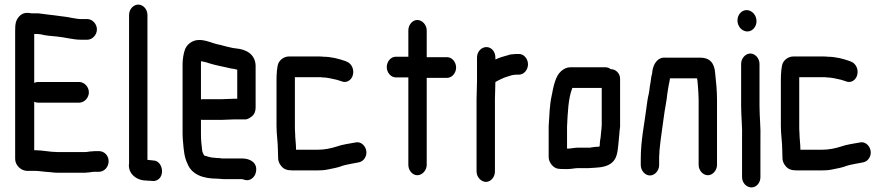

<svg xmlns="http://www.w3.org/2000/svg" viewBox="-20 -726 3857 836"><path d="M360 -643H333C311 -643 279 -652 257 -654C220 -658 183 -664 146 -668H117C110 -669 105 -670 98 -670C85 -670 73 -665 64 -655C48 -637 46 -622 46 -591V-34C46 -5 73 18 98 18H132C148 18 163 21 178 22L202 24C210 25 219 26 227 26H352C365 25 375 24 387 22H411C434 22 453 1 453 -24C453 -49 434 -68 411 -68H403C396 -68 388 -68 381 -67C369 -67 362 -64 351 -64H229C197 -64 165 -72 132 -72H129V-283C135 -280 140 -279 146 -279H325C347 -279 367 -300 367 -324C367 -348 347 -369 325 -369H146C140 -369 135 -368 129 -365V-578H145C148 -577 151 -577 155 -577C178 -571 203 -569 227 -567C262 -564 297 -553 333 -553H360C382 -553 402 -574 402 -598C402 -622 382 -643 360 -643Z M542 -661V-16C535 30 575 60 616 60C622 61 627 61 633 61L644 62C655 63 664 60 673 52C698 27 683 -25 650 -27L622 -30V-661C622 -686 603 -706 582 -706C561 -706 542 -686 542 -661Z M943 -294H863C860 -294 858 -294 855 -293V-449C855 -451 855 -455 856 -460C868 -456 877 -456 889 -451C920 -441 953 -436 985 -428L999 -426C1002 -425 1007 -424 1011 -423H1013V-296H996C985 -296 956 -294 943 -294ZM996 -206H1044C1054 -205 1063 -209 1075 -218C1087 -227 1093 -240 1093 -257V-441C1091 -490 1052 -511 1009 -515L994 -517C990 -518 985 -519 981 -520C964 -523 945 -530 927 -533C901 -539 877 -552 847 -552C816 -552 790 -531 783 -503C779 -491 775 -465 775 -449V-142C775 -129 776 -118 777 -108C780 -70 783 -40 796 -14C815 35 865 52 927 52C936 52 945 54 954 54H1033C1037 54 1041 56 1045 57C1068 65 1090 45 1094 25C1104 -18 1068 -36 1035 -36H947C941 -37 935 -38 928 -38C925 -38 920 -38 915 -39C898 -39 883 -45 869 -49C866 -54 860 -65 860 -74C857 -96 855 -118 855 -143V-205C858 -204 860 -204 863 -204H943C956 -204 984 -206 996 -206Z M1191 -37C1191 -27 1195 -15 1203 -5C1215 11 1230 16 1254 16H1362C1378 16 1394 15 1407 12C1428 8 1454 3 1471 -4C1482 -8 1497 -10 1510 -13C1535 -19 1555 -16 1568 -37C1589 -69 1562 -112 1530 -106C1503 -101 1471 -97 1446 -88C1421 -80 1394 -74 1362 -74H1269V-77C1269 -100 1265 -124 1265 -147C1264 -155 1264 -167 1264 -179V-390H1370C1375 -390 1380 -390 1383 -389C1404 -389 1426 -383 1445 -379L1458 -375L1467 -372C1490 -362 1511 -379 1516 -398C1524 -425 1509 -449 1493 -456L1484 -460C1456 -470 1422 -479 1387 -479C1383 -480 1378 -480 1372 -480H1237C1217 -480 1198 -465 1192 -450C1186 -436 1184 -402 1184 -378V-177C1184 -140 1190 -107 1190 -74C1190 -63 1191 -49 1191 -37Z M1758 -594V-479H1703C1682 -479 1664 -458 1664 -434C1664 -410 1682 -389 1703 -389H1758V-8C1758 16 1776 37 1797 37C1818 37 1838 16 1838 -8V-387H1927C1948 -387 1966 -408 1966 -432C1966 -456 1948 -477 1927 -477H1838V-594C1838 -618 1818 -639 1797 -639C1776 -639 1758 -618 1758 -594Z M2057 -476V-374C2057 -349 2055 -318 2055 -293V21C2055 45 2075 66 2096 66C2117 66 2135 45 2135 21V-295C2135 -318 2137 -347 2137 -369C2153 -378 2175 -389 2194 -394C2202 -396 2210 -400 2219 -400C2223 -401 2228 -401 2232 -401H2240C2261 -401 2279 -422 2279 -446C2279 -470 2261 -491 2240 -491H2232C2226 -491 2221 -491 2216 -490C2209 -490 2201 -489 2193 -486C2173 -481 2154 -475 2137 -467V-476C2137 -501 2120 -521 2098 -521C2076 -521 2057 -501 2057 -476Z M2454 -79H2449V-174C2452 -235 2454 -297 2472 -343H2600V-179C2599 -172 2599 -168 2599 -165C2598 -160 2598 -154 2597 -147L2595 -126C2592 -113 2592 -104 2591 -89C2589 -88 2587 -87 2585 -87C2581 -87 2575 -87 2569 -86L2554 -84C2551 -83 2548 -83 2545 -83H2495C2481 -83 2466 -79 2454 -79ZM2414 9C2418 10 2426 10 2434 10H2454C2467 10 2484 6 2497 6H2545C2553 6 2566 4 2576 4C2580 3 2584 3 2587 3C2618 0 2644 -10 2658 -34C2670 -55 2671 -86 2674 -114L2676 -135C2677 -142 2677 -146 2677 -149C2678 -156 2679 -164 2680 -175V-383C2680 -407 2661 -425 2639 -425C2633 -430 2625 -433 2617 -433H2462C2449 -433 2435 -427 2423 -416C2398 -394 2390 -350 2382 -309C2373 -269 2372 -222 2369 -176V-42C2369 -17 2392 9 2414 9Z M2850 -7V-34C2850 -39 2850 -47 2851 -58C2851 -68 2852 -77 2853 -85C2857 -126 2865 -174 2870 -214C2874 -249 2883 -286 2886 -321C2889 -342 2893 -362 2897 -382C2897 -383 2896 -384 2897 -385H3015C3016 -383 3016 -375 3017 -373L3019 -349C3020 -331 3022 -312 3022 -292V-8C3022 16 3041 37 3062 37C3083 37 3102 16 3102 -8V-291C3102 -331 3098 -371 3094 -407C3091 -452 3070 -475 3029 -475H2878C2843 -478 2824 -447 2820 -413C2820 -411 2820 -408 2819 -404C2815 -392 2815 -382 2813 -370C2811 -357 2808 -344 2807 -330L2805 -318C2801 -303 2797 -277 2795 -259C2786 -187 2770 -115 2770 -34V-7C2770 17 2789 38 2810 38C2831 38 2850 17 2850 -7Z M3207 -448V-265C3207 -217 3213 -170 3211 -123V45C3211 70 3230 90 3252 90C3274 90 3291 70 3291 45V-121C3293 -168 3287 -217 3287 -265V-448C3287 -472 3268 -493 3247 -493C3226 -493 3207 -472 3207 -448ZM3191 -637C3191 -611 3211 -589 3234 -589C3256 -589 3274 -609 3274 -634C3274 -660 3254 -682 3231 -682C3209 -682 3191 -662 3191 -637Z M3387 -37C3387 -27 3391 -15 3399 -5C3411 11 3426 16 3450 16H3558C3574 16 3590 15 3603 12C3624 8 3650 3 3667 -4C3678 -8 3693 -10 3706 -13C3731 -19 3751 -16 3764 -37C3785 -69 3758 -112 3726 -106C3699 -101 3667 -97 3642 -88C3617 -80 3590 -74 3558 -74H3465V-77C3465 -100 3461 -124 3461 -147C3460 -155 3460 -167 3460 -179V-390H3566C3571 -390 3576 -390 3579 -389C3600 -389 3622 -383 3641 -379L3654 -375L3663 -372C3686 -362 3707 -379 3712 -398C3720 -425 3705 -449 3689 -456L3680 -460C3652 -470 3618 -479 3583 -479C3579 -480 3574 -480 3568 -480H3433C3413 -480 3394 -465 3388 -450C3382 -436 3380 -402 3380 -378V-177C3380 -140 3386 -107 3386 -74C3386 -63 3387 -49 3387 -37Z"/></svg>

Font: Electronic
Style: Circ
Weight: 900
Version: Version 1.011